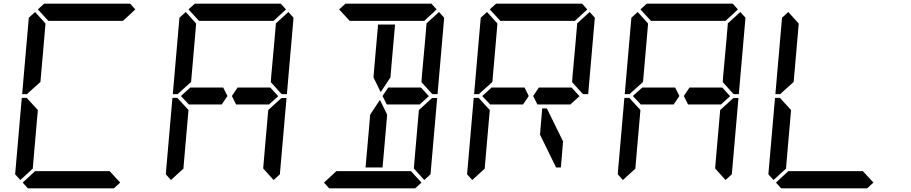

<svg xmlns="http://www.w3.org/2000/svg" viewBox="-20 -1020 4936 1040"><path d="M185 -969 219 -1000H685L713 -969L646 -907H626H490H398H262H242ZM631 -31 597 0H131L103 -31L170 -93H190H326H418H554H574ZM131 -515 127 -510H100L136 -924L170 -955L226 -893V-887L217 -782L199 -576ZM90 -45 62 -76 98 -490H125L129 -485L185 -424L167 -218L158 -113V-107Z M1444 -546 1487 -499 1436 -453V-454H1418H1416H1287H1266H1259L1236 -500L1267 -546H1274H1295H1308ZM960 -500 1012 -547V-546H1148H1189L1212 -500L1181 -454H1024H1021H1004V-453ZM1001 -969 1035 -1000H1501L1529 -969L1462 -907H1442H1306H1214H1078H1058ZM1500 -485 1505 -489H1532L1496 -76L1462 -45L1406 -107V-113L1415 -218L1433 -424ZM1542 -955 1570 -924 1534 -510H1507L1502 -514L1447 -575L1449 -607L1465 -782L1474 -887V-893ZM947 -515 943 -510H916L952 -924L986 -955L1042 -893V-887L1033 -782L1015 -576ZM906 -45 878 -76 914 -490H941L945 -485L1001 -424L983 -218L974 -113V-107Z M2009 -673 2028 -887H2120L2119 -876L2101 -673L2095 -601L2042 -521L2003 -601ZM2260 -546 2303 -499 2252 -453V-454H2234H2232H2103H2082H2075L2052 -500L2083 -546H2090H2111H2124ZM2056 -157 2052 -113H1960L1979 -327L1985 -399L2038 -479L2077 -399L2071 -327ZM1817 -969 1851 -1000H2317L2345 -969L2278 -907H2258H2122H2030H1894H1874ZM2316 -485 2321 -489H2348L2312 -76L2278 -45L2222 -107V-113L2231 -218L2249 -424ZM2263 -31 2229 0H1763L1735 -31L1802 -93H1822H1958H2050H2186H2206ZM2358 -955 2386 -924 2350 -510H2323L2318 -514L2263 -575L2265 -607L2281 -782L2290 -887V-893Z M3076 -546 3119 -499 3068 -453V-454H3050H3048H2919H2898H2891L2868 -500L2899 -546H2906H2927H2940ZM2592 -500 2644 -547V-546H2780H2821L2844 -500L2813 -454H2656H2653H2636V-453ZM2917 -433H2942L3030 -254L3018 -113H2992L2905 -291ZM2633 -969 2667 -1000H3133L3161 -969L3094 -907H3074H2938H2846H2710H2690ZM3174 -955 3202 -924 3166 -510H3139L3134 -514L3079 -575L3081 -607L3097 -782L3106 -887V-893ZM2579 -515 2575 -510H2548L2584 -924L2618 -955L2674 -893V-887L2665 -782L2647 -576ZM2538 -45 2510 -76 2546 -490H2573L2577 -485L2633 -424L2615 -218L2606 -113V-107Z M3892 -546 3935 -499 3884 -453V-454H3866H3864H3735H3714H3707L3684 -500L3715 -546H3722H3743H3756ZM3408 -500 3460 -547V-546H3596H3637L3660 -500L3629 -454H3472H3469H3452V-453ZM3449 -969 3483 -1000H3949L3977 -969L3910 -907H3890H3754H3662H3526H3506ZM3948 -485 3953 -489H3980L3944 -76L3910 -45L3854 -107V-113L3863 -218L3881 -424ZM3990 -955 4018 -924 3982 -510H3955L3950 -514L3895 -575L3897 -607L3913 -782L3922 -887V-893ZM3395 -515 3391 -510H3364L3400 -924L3434 -955L3490 -893V-887L3481 -782L3463 -576ZM3354 -45 3326 -76 3362 -490H3389L3393 -485L3449 -424L3431 -218L3422 -113V-107Z M4711 -31 4677 0H4211L4183 -31L4250 -93H4270H4406H4498H4634H4654ZM4211 -515 4207 -510H4180L4216 -924L4250 -955L4306 -893V-887L4297 -782L4279 -576ZM4170 -45 4142 -76 4178 -490H4205L4209 -485L4265 -424L4247 -218L4238 -113V-107Z"/></svg>

Font: DSEG14 Classic
Style: Italic
Weight: 400
Italic angle: -5°
Designer: Keshikan(Twitter:@keshinomi_88pro)
Version: Version 0.46